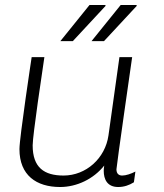

<svg xmlns="http://www.w3.org/2000/svg" viewBox="-20 -740 657 770"><path d="M222 -575H272L403 -716V-720H339ZM347 -575H397L528 -716V-720H464ZM398 -76C397 -69 396 -62 396 -55C396 -21 410 10 454 10C477 10 498 3 517 -9L523 -52C506 -43 485 -36 470 -36C457 -36 447 -43 447 -61C447 -73 510 -511 510 -511H459L415 -197C402 -105 325 -36 235 -36C157 -36 111 -68 111 -157C111 -197 150 -457 158 -511H107C107 -511 58 -188 58 -142C58 -37 126 10 221 10C288 10 355 -22 398 -76Z"/></svg>

Font: Chivo Light
Style: Italic
Weight: 300
Italic angle: -8°
Designer: Hector Gatti
Foundry: Omnibus-Type
Version: Version 1.003;PS 001.003;hotconv 1.0.70;makeotf.lib2.5.58329